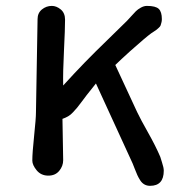

<svg xmlns="http://www.w3.org/2000/svg" viewBox="-20 -572 631 644"><path d="M88.4 -33.2Q88.4 -59.1 94.5 -116.9Q100.6 -174.8 100.6 -195.3L106 -507.8Q106 -528.3 120.6 -540.3Q135.3 -552.2 153.8 -552.2Q169.4 -552.2 183.8 -540.3Q198.2 -528.3 198.2 -505.9Q198.2 -475.6 194.6 -402.6Q190.9 -329.6 191.9 -285.2Q230.5 -327.6 263.7 -361.8Q296.9 -396 340.6 -438.2Q384.3 -480.5 405.8 -502Q409.7 -505.9 419.7 -517.1Q429.7 -528.3 435.8 -534.4Q441.9 -540.5 452.4 -546.4Q462.9 -552.2 472.7 -552.2Q502 -552.2 512.5 -542.2Q522.9 -532.2 522.9 -507.8Q522.9 -501 521.2 -495.4Q519.5 -489.7 518.6 -486.6Q517.6 -483.4 512.2 -478.5Q506.8 -473.6 505.6 -472.7Q504.4 -471.7 496.3 -466.3Q488.3 -460.9 487.3 -460.4Q469.2 -447.3 416 -399.9Q385.3 -372.1 366.7 -354L439.9 -196.3Q451.7 -171.4 476.6 -127.4Q501.5 -83.5 517.6 -45.9Q521 -36.6 523.4 -27.3Q529.3 -9.8 529.3 0.5Q529.3 51.3 483.4 51.3Q472.7 51.3 464.4 46.6Q456.1 42 450.2 32.7Q444.3 23.4 440.7 15.4Q437 7.3 432.1 -5.4Q427.2 -18.1 424.8 -23.9L301.8 -292L270 -252Q264.2 -244.6 254.4 -231.2Q244.6 -217.8 239 -211.2Q233.4 -204.6 225.3 -195.8Q217.3 -187 208.5 -181.9Q199.7 -176.8 189.5 -173.3L191.9 -34.7Q191.9 -15.1 178.7 1Q165.5 17.1 142.1 17.1Q117.7 17.1 103 -0.7Q88.4 -18.6 88.4 -33.2Z"/></svg>

Font: Short Stack
Style: Regular
Weight: 400
Designer: James Grieshaber
Foundry: James Grieshaber
Version: Version 1.002